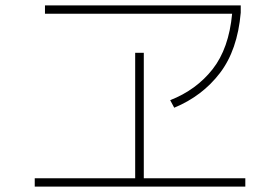

<svg xmlns="http://www.w3.org/2000/svg" viewBox="-20 -723 1040 713"><path d="M627 -323 612 -351Q709 -389 769.5 -466Q830 -543 842 -672H147V-703H874V-676Q862 -537 796.5 -451.5Q731 -366 627 -323ZM109 -30V-61H482V-527H514V-61H891V-30Z"/></svg>

Font: Murecho ExtraLight
Style: Regular
Weight: 200
Designer: Neil Summerour
Foundry: Positype
Version: Version 1.010; ttfautohint (v1.8.3)